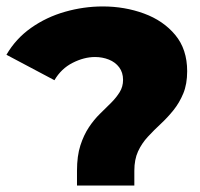

<svg xmlns="http://www.w3.org/2000/svg" viewBox="-33 -576 621 596"><path d="M206 0V-46Q206 -92 216.5 -124.5Q227 -157 243 -181Q259 -205 277.5 -223Q296 -241 312 -257Q328 -273 338.5 -290Q349 -307 349 -328Q349 -351 337 -367Q325 -383 305 -391Q285 -399 262 -399Q228 -399 192.5 -381Q157 -363 136 -327L-13 -406Q16 -456 63.5 -489.5Q111 -523 169 -539.5Q227 -556 286 -556Q354 -556 414 -534Q474 -512 511 -467.5Q548 -423 548 -355Q548 -315 536 -286Q524 -257 505.5 -234Q487 -211 466 -191.5Q445 -172 426 -151.5Q407 -131 395.5 -106Q384 -81 384 -46V0Z"/></svg>

Font: Montserrat Thin ExtraBold
Style: Regular
Weight: 800
Version: Version 9.000